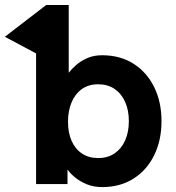

<svg xmlns="http://www.w3.org/2000/svg" viewBox="-44 -743 709 775"><path d="M230.5 -251.5Q230.5 -295.4 244.8 -329.6Q259 -363.8 286.3 -383.3Q313.5 -402.8 352.1 -402.8Q390.9 -402.8 418.6 -383.9Q446.3 -365 461.2 -331.4Q476.1 -297.9 476.1 -253.9Q476.1 -210 461.2 -176.4Q446.3 -142.8 418.6 -123.9Q390.9 -105 352.1 -105Q314.2 -105 286.9 -123.3Q259.5 -141.6 245 -174.6Q230.5 -207.5 230.5 -251.5ZM233.4 -722.7H142.3L-24.4 -594.5L101.6 -527.3V-82Q101.6 -57.1 101.6 -38.6Q101.6 -20 101.6 -10Q101.6 0 101.6 0H228.5V-58.6Q239 -43.5 258.9 -27Q278.8 -10.5 306.6 0.9Q334.5 12.2 367.9 12.2Q441.4 12.2 495.2 -22.2Q549.1 -56.6 578.5 -116.7Q607.9 -176.8 607.9 -253.9Q607.9 -331.1 578.5 -391.1Q549.1 -451.2 495.2 -485.6Q441.4 -520 367.9 -520Q334.5 -520 308.3 -508.5Q282.2 -497.1 263.7 -480.8Q245.1 -464.6 233.4 -449.2Z"/></svg>

Font: Giphurs
Style: Regular
Weight: 400
Version: Version 2.010